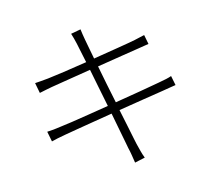

<svg xmlns="http://www.w3.org/2000/svg" viewBox="-113 -918 1226 1094"><g transform="rotate(-15 500.0 -371.0)"><path d="M408.2 -703.1Q404.3 -721.2 399.9 -737.1Q395.5 -752.9 391.1 -767.1L449.2 -777.8Q450.7 -764.6 453.4 -746.8Q456.1 -729 459 -713.9Q460 -708 466.1 -676Q472.2 -644 481 -597.2Q559.1 -609.9 628.2 -621.1Q697.3 -632.3 731.9 -639.2Q752.9 -643.6 767.1 -647.2Q781.2 -650.9 791 -652.8L801.8 -597.2Q794.4 -596.2 777.8 -593.5Q761.2 -590.8 743.2 -587.9Q707 -582 637.7 -571.3Q568.4 -560.5 491.2 -547.9Q501 -497.1 512.5 -439Q523.9 -380.9 536.1 -324.2Q616.2 -337.4 687.7 -349.4Q759.3 -361.3 799.8 -369.1Q828.6 -374 847.2 -378.2Q865.7 -382.3 878.9 -387.2L890.1 -331.1Q877.4 -329.6 857.2 -325.9Q836.9 -322.3 809.1 -317.9Q764.6 -311 693.8 -299.8Q623 -288.6 544.9 -275.9Q556.2 -222.7 565.4 -177.5Q574.7 -132.3 580.8 -102.1Q586.9 -71.8 588.9 -64Q594.2 -42.5 600.3 -19Q606.4 4.4 613.8 22.9L553.2 36.1Q549.3 11.2 545.9 -10.5Q542.5 -32.2 537.1 -54.2Q535.6 -62.5 529.8 -93Q523.9 -123.5 515.1 -168.9Q506.3 -214.4 496.1 -268.1Q436 -258.3 379.9 -249Q323.7 -239.7 279.1 -232.2Q234.4 -224.6 209 -220.2Q181.2 -215.3 162.4 -211.4Q143.6 -207.5 127 -203.1L115.2 -263.2Q131.3 -263.7 154.1 -265.9Q176.8 -268.1 193.8 -271Q220.2 -273.9 265.9 -280.8Q311.5 -287.6 368.7 -296.9Q425.8 -306.2 486.8 -315.9Q475.6 -373 463.6 -431.6Q451.7 -490.2 441.9 -541Q367.7 -528.8 303.5 -518.6Q239.3 -508.3 207 -502.9Q187.5 -499 169.9 -495.8Q152.3 -492.7 131.8 -487.8L120.1 -548.8Q136.7 -549.8 155.3 -551.3Q173.8 -552.7 198.2 -555.2Q229.5 -558.6 293.7 -567.9Q357.9 -577.1 432.1 -588.9Q422.4 -634.8 416 -665.5Q409.7 -696.3 408.2 -703.1Z"/></g></svg>

Font: Source Han Sans CN Light
Style: Regular
Weight: 300
Designer: Ryoko NISHIZUKA  (kana, bopomofo & ideographs); Paul D. Hunt (Latin, Greek & Cyrillic); Sandoll Communications , Soo-you
Foundry: Adobe
Version: Version 2.000;hotconv 1.0.107;makeotfexe 2.5.65593